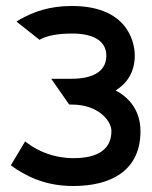

<svg xmlns="http://www.w3.org/2000/svg" viewBox="-20 -610 507 641"><path d="M16 -58C65 -23 128 11 225 11C350 11 449 -40 449 -172C449 -238 414 -283 366 -308C403 -331 430 -368 430 -425C430 -451 420 -590 220 -590C143 -590 92 -570 48 -546L35 -538L112 -477C136 -492 177 -498 221 -498C291 -498 335 -474 335 -424C335 -366 281 -347 218 -347H151L211 -261H218C313 -261 352 -203 352 -173C352 -112 308 -82 225 -82C161 -82 108 -105 73 -131L64 -138Z"/></svg>

Font: Charger Sport
Style: BdExt
Weight: 700
Designer: Jasper
Foundry: Cannot Into Space Fonts
Version: Version 1.1